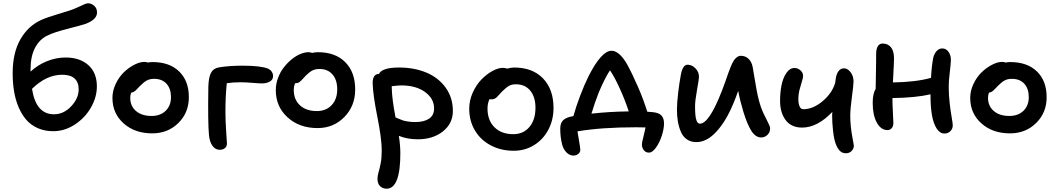

<svg xmlns="http://www.w3.org/2000/svg" viewBox="-20 -853 6442 1169"><path d="M304.2 -54.2Q252.4 -54.2 210.7 -72.5Q168.9 -90.8 140.6 -123Q112.3 -155.3 93.3 -200.2Q74.2 -245.1 65.7 -296.6Q57.1 -348.1 57.1 -407.2Q57.1 -531.2 104.2 -613.5Q151.4 -695.8 231.9 -731.9Q267.1 -747.6 333.5 -767.3Q399.9 -787.1 418 -793.9Q437 -800.8 458.7 -811Q480.5 -821.3 493.9 -827.1Q507.3 -833 516.1 -833Q536.1 -833 553.5 -817.9Q570.8 -802.7 570.8 -776.9Q570.8 -734.4 502 -708Q478 -699.7 392.1 -677.7Q306.2 -655.8 268.1 -636.2Q220.7 -613.8 193.4 -562Q166 -510.3 166 -431.2V-417Q209.5 -457.5 265.4 -480.2Q321.3 -502.9 379.9 -502.9Q465.3 -502.9 517.6 -456.8Q569.8 -410.6 569.8 -327.1Q569.8 -262.2 534.4 -199.5Q499 -136.7 436.8 -95.5Q374.5 -54.2 304.2 -54.2ZM358.9 -397.9Q262.2 -397.9 174.8 -312Q187.5 -233.4 220.7 -195.3Q253.9 -157.2 309.1 -157.2Q367.7 -157.2 413.3 -205.8Q459 -254.4 459 -309.1Q459 -352.5 433.8 -375.2Q408.7 -397.9 358.9 -397.9Z M906.7 -41Q800.8 -41 732.7 -101.8Q664.6 -162.6 664.6 -256.8Q664.6 -300.3 684.3 -342Q704.1 -383.8 733.9 -412.6Q763.7 -441.4 797.4 -458.7Q831.1 -476.1 858.9 -476.1Q872.1 -476.1 879.9 -472.2Q894.5 -475.1 908.7 -475.1Q1012.2 -475.1 1071 -417.7Q1129.9 -360.4 1129.9 -261.2Q1129.9 -167 1065.9 -104Q1002 -41 906.7 -41ZM772.9 -257.8Q772.9 -207 808.1 -177Q843.3 -147 902.8 -147Q956.1 -147 988.5 -178.2Q1021 -209.5 1021 -261.2Q1021 -313.5 993.7 -343.3Q966.3 -373 918.9 -373Q892.6 -373 874.8 -363.5Q856.9 -354 835.9 -333Q829.1 -326.2 819.3 -315.9Q809.6 -305.7 805.2 -301.5Q800.8 -297.4 793.7 -293.5Q786.6 -289.6 778.8 -289.1Q772.9 -274.4 772.9 -257.8Z M1317.9 59.1Q1291 59.1 1273.7 34.9Q1256.3 10.7 1252.4 -29.8Q1245.1 -102.5 1248.5 -324.2Q1250 -381.3 1264.4 -409.2Q1278.8 -437 1313.5 -442.9Q1376.5 -453.1 1456.5 -453.1Q1567.9 -453.1 1611.8 -435.1Q1627 -428.2 1634.8 -416Q1642.6 -403.8 1642.6 -390.1Q1642.6 -367.7 1623 -356.4Q1603.5 -345.2 1574.7 -345.2Q1557.1 -345.2 1516.6 -348.6Q1476.1 -352.1 1442.9 -352.1Q1397.9 -352.1 1360.8 -346.2Q1352.5 -266.6 1352.5 -171.9Q1352.5 -117.7 1357.2 -49.8Q1361.8 18.1 1361.8 20Q1361.8 38.6 1349.4 48.8Q1336.9 59.1 1317.9 59.1Z M1913.6 -73.2Q1802.7 -73.2 1731 -138.4Q1659.2 -203.6 1659.2 -304.2Q1659.2 -341.8 1672.6 -377.9Q1686 -414.1 1707.5 -441.9Q1729 -469.7 1755.1 -491.2Q1781.2 -512.7 1808.3 -523.9Q1835.4 -535.2 1858.4 -535.2Q1870.1 -535.2 1880.4 -530.8Q1897.5 -535.2 1915.5 -535.2Q2022 -535.2 2082.3 -474.4Q2142.6 -413.6 2142.6 -308.1Q2142.6 -208 2076.7 -140.6Q2010.7 -73.2 1913.6 -73.2ZM1768.6 -305.2Q1768.6 -246.6 1806.4 -211.7Q1844.2 -176.8 1909.2 -176.8Q1965.3 -176.8 1999.3 -212.9Q2033.2 -249 2033.2 -309.1Q2033.2 -366.7 2004.2 -399.9Q1975.1 -433.1 1925.3 -433.1Q1898.9 -433.1 1880.9 -423.3Q1862.8 -413.6 1841.3 -392.1Q1835.4 -385.7 1826.7 -376.2Q1817.9 -366.7 1814 -362.8Q1810.1 -358.9 1804 -354Q1797.9 -349.1 1791.7 -347.7Q1785.6 -346.2 1777.3 -346.2H1776.4Q1768.6 -325.2 1768.6 -305.2Z M2333.5 295.9Q2310.1 295.9 2294.2 280.5Q2278.3 265.1 2278.3 234.9Q2278.3 217.8 2284.7 196.5Q2291 175.3 2297.6 142.3Q2304.2 109.4 2304.2 64Q2304.2 -8.3 2277.6 -141.4Q2251 -274.4 2249 -344.2Q2248 -370.6 2257.3 -386.7Q2266.6 -402.8 2287.1 -402.8Q2306.2 -441.9 2409.2 -441.9Q2501.5 -441.9 2575.2 -411.4Q2648.9 -380.9 2693.1 -319.8Q2737.3 -258.8 2737.3 -176.8Q2737.3 -101.6 2677 -53.2Q2616.7 -4.9 2523.4 -4.9Q2459.5 -4.9 2408.2 -25.9Q2417.5 29.8 2417.5 81.1Q2417.5 295.9 2333.5 295.9ZM2365.2 -319.8Q2366.2 -251.5 2388.2 -138.2Q2392.1 -136.7 2406.7 -130.4Q2421.4 -124 2431.6 -120.4Q2441.9 -116.7 2462.9 -113.3Q2483.9 -109.9 2508.3 -109.9Q2561.5 -109.9 2592.3 -130.4Q2623 -150.9 2623 -192.9Q2623 -252.9 2567.6 -293Q2512.2 -333 2422.4 -333Q2405.3 -333 2365.2 -328.1Z M3107.9 64.9Q3030.3 64.9 2968.3 32.2Q2906.2 -0.5 2871.6 -58.8Q2836.9 -117.2 2836.9 -190.9Q2836.9 -241.7 2858.4 -289.3Q2879.9 -336.9 2911.4 -369.1Q2942.9 -401.4 2978 -420.7Q3013.2 -439.9 3042 -439.9Q3058.6 -439.9 3066.9 -435.1Q3093.3 -441.9 3110.4 -441.9Q3222.2 -441.9 3286.1 -375.7Q3350.1 -309.6 3350.1 -195.8Q3350.1 -123 3318.6 -63.2Q3287.1 -3.4 3231.4 30.8Q3175.8 64.9 3107.9 64.9ZM2948.2 -191.9Q2948.2 -120.6 2990.5 -78.4Q3032.7 -36.1 3105 -36.1Q3166.5 -36.1 3203.4 -79.8Q3240.2 -123.5 3240.2 -196.8Q3240.2 -262.7 3208.5 -301.3Q3176.8 -339.8 3121.1 -339.8Q3095.2 -339.8 3078.1 -329.8Q3061 -319.8 3037.1 -295.9Q3029.3 -288.1 3018.8 -276.4Q3008.3 -264.6 3003.9 -260.3Q2999.5 -255.9 2991.2 -252Q2982.9 -248 2973.1 -248Q2963.9 -248 2960 -249Q2948.2 -223.6 2948.2 -191.9Z M3931.2 76.2Q3911.1 76.2 3899.7 61Q3888.2 45.9 3888.2 25.9Q3888.2 15.6 3897.5 -20.5Q3906.7 -56.6 3910.2 -77.1Q3902.8 -77.1 3884.5 -77.6Q3866.2 -78.1 3855 -78.1Q3642.1 -78.1 3496.1 -53.2Q3498.5 -37.1 3502.9 -11.2Q3507.3 14.6 3510.3 33Q3513.2 51.3 3513.2 59.1Q3513.2 73.7 3501 84Q3488.8 94.2 3471.2 94.2Q3447.3 94.2 3428 74Q3408.7 53.7 3401.9 23.9Q3391.1 -18.1 3391.1 -69.8Q3391.1 -98.1 3403.8 -115.2Q3416.5 -132.3 3447.8 -141.1Q3451.2 -142.1 3459.7 -143.8Q3468.3 -145.5 3471.2 -146Q3485.8 -200.2 3512.2 -269.8Q3538.6 -339.4 3564 -390.1Q3642.6 -543.9 3703.1 -543.9Q3750.5 -543.9 3797.9 -461.9Q3828.6 -406.2 3863.5 -326.2Q3898.4 -246.1 3920.9 -172.9Q3927.2 -172.4 3938.5 -171.4Q3949.7 -170.4 3956.1 -169.9Q3991.2 -166.5 4007.1 -149.9Q4022.9 -133.3 4022.9 -101.1Q4022.9 -69.8 4010 -28.6Q3997.1 12.7 3974.9 44.4Q3952.6 76.2 3931.2 76.2ZM3626 -291Q3602.1 -231 3581.1 -161.1Q3689.5 -173.3 3808.1 -174.8Q3785.6 -244.1 3752.9 -315.7Q3720.2 -387.2 3693.8 -424.8Q3661.6 -375.5 3626 -291Z M4219.7 12.2Q4185.5 12.2 4161.4 -4.9Q4137.2 -22 4124.8 -52.2Q4112.3 -82.5 4106.9 -115.2Q4101.6 -147.9 4101.6 -187Q4101.6 -224.1 4109.1 -288.1Q4116.7 -352.1 4123.5 -386.2Q4133.8 -459 4166.5 -459Q4192.9 -459 4214.4 -436.8Q4235.8 -414.6 4235.8 -384.8Q4235.8 -372.6 4223.9 -305.9Q4211.9 -239.3 4211.9 -208Q4211.9 -193.4 4212.2 -182.6Q4212.4 -171.9 4213.4 -158.2Q4214.4 -144.5 4216.3 -135.3Q4218.3 -126 4221.4 -117.4Q4224.6 -108.9 4229.7 -104.5Q4234.9 -100.1 4241.7 -100.1Q4297.4 -100.1 4374.5 -297.9Q4384.3 -322.3 4395.5 -354.2Q4406.7 -386.2 4413.8 -406.7Q4420.9 -427.2 4430.2 -449.5Q4439.5 -471.7 4447.5 -484.1Q4455.6 -496.6 4466.8 -504.9Q4478 -513.2 4490.7 -513.2Q4518.6 -513.2 4537.6 -494.9Q4556.6 -476.6 4562.5 -445.8Q4565.4 -431.2 4572.5 -387Q4579.6 -342.8 4586.4 -306.2Q4593.3 -269.5 4600.6 -242.2Q4611.8 -198.7 4629.2 -161.6Q4646.5 -124.5 4657.7 -103.8Q4668.9 -83 4668.9 -70.8Q4668.9 -47.9 4652.8 -32Q4636.7 -16.1 4614.7 -16.1Q4580.1 -16.1 4554.9 -55.7Q4529.8 -95.2 4505.9 -172.9Q4485.8 -239.3 4474.6 -299.8Q4456.5 -249 4442.9 -217.8Q4399.4 -113.8 4341.3 -50.8Q4283.2 12.2 4219.7 12.2Z M4863.8 -76.2Q4797.9 -76.2 4763.7 -121.6Q4729.5 -167 4729.5 -238.8Q4729.5 -290 4738.3 -334Q4747.1 -377.9 4767.8 -408.4Q4788.6 -439 4817.4 -439Q4837.4 -439 4853.5 -424.8Q4869.6 -410.6 4869.6 -391.1Q4869.6 -378.9 4862.5 -357.4Q4855.5 -335.9 4848.1 -307.1Q4840.8 -278.3 4840.8 -248Q4840.8 -223.1 4848.1 -205.6Q4855.5 -188 4870.6 -188Q4930.7 -188 4989 -237.3Q5047.4 -286.6 5065.4 -350.1Q5065.9 -353 5066.4 -358.9Q5066.9 -364.7 5067.4 -367.2Q5071.3 -400.4 5084.5 -418.7Q5097.7 -437 5118.7 -437Q5140.6 -437 5158.7 -413.6Q5176.8 -390.1 5176.8 -356.9Q5176.8 -337.4 5166.7 -261.2Q5156.7 -185.1 5156.7 -154.8Q5156.7 -82.5 5170.4 -14.2Q5178.7 32.7 5178.7 33.2Q5178.7 51.8 5165.3 65.9Q5151.9 80.1 5130.9 80.1Q5106.9 80.1 5092.3 64.2Q5077.6 48.3 5067.4 20Q5057.6 -6.8 5052 -56.6Q5046.4 -106.4 5046.4 -154.8Q5046.4 -163.1 5047.9 -171.9Q4957 -76.2 4863.8 -76.2Z M5383.8 -61Q5343.3 -61 5318.4 -106.7Q5293.5 -152.3 5293.5 -226.1Q5293.5 -282.7 5311.5 -312Q5312 -337.4 5312.7 -382.6Q5313.5 -427.7 5314 -463.4Q5314.5 -499 5314.5 -525.9Q5314.5 -553.7 5324.2 -570.8Q5334 -587.9 5353.5 -587.9Q5386.7 -587.9 5405 -564.7Q5423.3 -541.5 5423.3 -497.1Q5423.3 -471.7 5416.5 -351.1Q5554.7 -353 5648.4 -378.9Q5651.9 -446.3 5661.6 -499Q5667 -524.4 5681.9 -541.3Q5696.8 -558.1 5716.8 -558.1Q5740.2 -558.1 5754.9 -537.8Q5769.5 -517.6 5769.5 -488.8Q5769.5 -468.8 5762.9 -414.3Q5756.3 -359.9 5756.3 -326.2Q5756.3 -272.9 5762.5 -221.9Q5768.6 -170.9 5774.7 -136.7Q5780.8 -102.5 5780.8 -89.8Q5780.8 -68.4 5766.4 -54.2Q5752 -40 5730.5 -40Q5702.1 -40 5682.6 -70.8Q5663.1 -101.6 5654.3 -151.9Q5645.5 -202.1 5645.5 -268.1V-278.8Q5554.7 -257.8 5413.6 -255.9Q5413.6 -219.7 5416.5 -167.5Q5419.4 -115.2 5419.4 -103Q5419.4 -85 5409.4 -73Q5399.4 -61 5383.8 -61Z M6129.4 -41Q6023.4 -41 5955.3 -101.8Q5887.2 -162.6 5887.2 -256.8Q5887.2 -300.3 5907 -342Q5926.8 -383.8 5956.5 -412.6Q5986.3 -441.4 6020 -458.7Q6053.7 -476.1 6081.5 -476.1Q6094.7 -476.1 6102.5 -472.2Q6117.2 -475.1 6131.3 -475.1Q6234.9 -475.1 6293.7 -417.7Q6352.5 -360.4 6352.5 -261.2Q6352.5 -167 6288.6 -104Q6224.6 -41 6129.4 -41ZM5995.6 -257.8Q5995.6 -207 6030.8 -177Q6065.9 -147 6125.5 -147Q6178.7 -147 6211.2 -178.2Q6243.7 -209.5 6243.7 -261.2Q6243.7 -313.5 6216.3 -343.3Q6189 -373 6141.6 -373Q6115.2 -373 6097.4 -363.5Q6079.6 -354 6058.6 -333Q6051.8 -326.2 6042 -315.9Q6032.2 -305.7 6027.8 -301.5Q6023.4 -297.4 6016.4 -293.5Q6009.3 -289.6 6001.5 -289.1Q5995.6 -274.4 5995.6 -257.8Z"/></svg>

Font: Shantell Sans Irregular Bouncy
Style: Regular
Weight: 500
Designer: Stephen Nixon, Anya Danilova, Shantell Martin
Foundry: Arrow Type
Version: Version 1.006;[9816181b4]